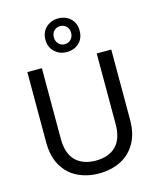

<svg xmlns="http://www.w3.org/2000/svg" viewBox="-138 -1057 952 1160"><g transform="rotate(-15 337.5 -477.5)"><path d="M166 -697V-256Q166 -163 211.5 -118Q257 -73 338 -73Q418 -73 463.5 -118Q509 -163 509 -256V-697H600V-257Q600 -170 565 -110.5Q530 -51 470.5 -22Q411 7 337 7Q263 7 203.5 -22Q144 -51 109.5 -110.5Q75 -170 75 -257V-697ZM445 -857Q445 -809 414.5 -780.5Q384 -752 338 -752Q293 -752 262 -781Q231 -810 231 -857Q231 -904 262 -933Q293 -962 338 -962Q384 -962 414.5 -933.5Q445 -905 445 -857ZM392 -858Q392 -883 376.5 -898.5Q361 -914 338 -914Q315 -914 299.5 -898.5Q284 -883 284 -858Q284 -833 299.5 -817Q315 -801 338 -801Q361 -801 376.5 -817Q392 -833 392 -858Z"/></g></svg>

Font: A Bank Premium Regular
Style: Regular
Weight: 400
Designer: Ninad Kale (Devanagari), Jonny Pinhorn (Latin), Htun Naung (Myanmar)
Foundry: Indian Type Foundry
Version: 4.004